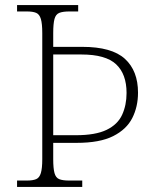

<svg xmlns="http://www.w3.org/2000/svg" viewBox="-20 -734 611 754"><path d="M47 0V-25H86Q109 -25 122 -30.5Q135 -36 140.5 -54.5Q146 -73 146 -109V-604Q146 -641 140.5 -659.5Q135 -678 122 -683.5Q109 -689 86 -689H47V-714H287V-689H252Q227 -689 213 -683.5Q199 -678 194 -659.5Q189 -641 189 -604V-550H303Q419 -550 470.5 -503Q522 -456 522 -370Q522 -315 499.5 -270.5Q477 -226 424.5 -199.5Q372 -173 281 -173H189V-109Q189 -73 194 -54.5Q199 -36 212.5 -30.5Q226 -25 251 -25H303V0ZM278 -203Q355 -203 398.5 -224Q442 -245 459.5 -283Q477 -321 477 -369Q477 -443 436 -481.5Q395 -520 300 -520H189V-203Z"/></svg>

Font: Noto Serif Bengali ExtraLight
Style: Regular
Weight: 250
Version: Version 2.003